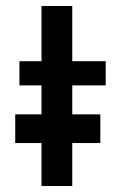

<svg xmlns="http://www.w3.org/2000/svg" viewBox="-20 -623 406 643"><path d="M119 -603H222V-418H334V-337H222V0H119V-337H45V-418H119ZM31 -240H316V-144H31Z"/></svg>

Font: Josefin Sans Thin Medium
Style: Regular
Weight: 500
Version: Version 2.000